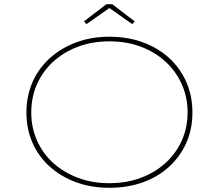

<svg xmlns="http://www.w3.org/2000/svg" viewBox="-20 -885 1043 915"><path d="M501 10Q414 10 341.5 -17Q269 -44 216 -92Q163 -140 134.5 -205.5Q106 -271 106 -349Q106 -427 134.5 -492.5Q163 -558 216 -606.5Q269 -655 341.5 -682.5Q414 -710 501 -710Q588 -710 660.5 -683.5Q733 -657 786 -608.5Q839 -560 868 -494Q897 -428 897 -349Q897 -270 868 -204.5Q839 -139 786 -90.5Q733 -42 660.5 -16Q588 10 501 10ZM501 -12Q583 -12 651 -37.5Q719 -63 769 -108.5Q819 -154 846.5 -215.5Q874 -277 874 -349Q874 -421 846.5 -483Q819 -545 769 -591Q719 -637 651 -662.5Q583 -688 501 -688Q420 -688 352 -662.5Q284 -637 234 -591.5Q184 -546 156.5 -484Q129 -422 129 -349Q129 -277 156.5 -215Q184 -153 234 -108Q284 -63 352 -37.5Q420 -12 501 -12ZM392 -770 380 -783 487 -865H515L622 -783L610 -770L494 -852H509Z"/></svg>

Font: Lexend Mega Thin
Style: Regular
Weight: 250
Version: Version 1.007